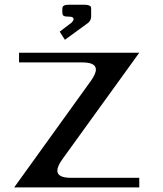

<svg xmlns="http://www.w3.org/2000/svg" viewBox="-20 -812 707 832"><path d="M375 -771V-739.7Q374.5 -723.1 361.3 -712.4L261.2 -639.6L238.8 -674.8L290 -713.9Q298.8 -722.7 298.8 -729Q298.8 -739.7 281.2 -739.7Q260.3 -739.7 255.1 -743.9Q250 -748 250 -760.3V-771Q250 -776.4 250.5 -778.8Q251 -781.2 253.7 -784.9Q256.3 -788.6 263.2 -790Q270 -791.5 281.2 -791.5H343.8Q358.4 -791.5 365.5 -788.6Q372.6 -785.6 373.8 -782.2Q375 -778.8 375 -771ZM336.4 -541.5H62.5V-583.5H583.5L251 -123Q228.5 -91.8 228.5 -72.3Q228.5 -41.5 287.6 -41.5H583.5V0H41.5L373 -460.4Q395.5 -491.7 395.5 -510.7Q395.5 -541.5 336.4 -541.5Z"/></svg>

Font: Gputeks
Style: Bold
Weight: 600
Width: 8
Version: Version 0.9